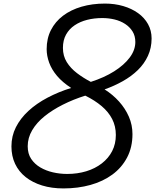

<svg xmlns="http://www.w3.org/2000/svg" viewBox="-20 -1035 868 1074"><path d="M335 19Q269 19 215.5 2.5Q162 -14 123.5 -44.5Q85 -75 64.5 -118.5Q44 -162 44 -216Q44 -274 69 -323.5Q94 -373 139 -414.5Q184 -456 245.5 -488.5Q307 -521 378 -543Q329 -575 299 -610.5Q269 -646 255 -684.5Q241 -723 241 -760Q241 -820 265 -867Q289 -914 332.5 -947Q376 -980 436 -997.5Q496 -1015 567 -1015Q622 -1015 669.5 -1001Q717 -987 752.5 -961.5Q788 -936 808 -900Q828 -864 828 -820Q828 -767 807.5 -722.5Q787 -678 751 -643Q715 -608 667 -581Q619 -554 565 -535Q611 -506 646 -467Q681 -428 701 -382Q721 -336 721 -285Q721 -211 691 -154Q661 -97 608.5 -58.5Q556 -20 486 -0.5Q416 19 335 19ZM356 -62Q413 -62 462.5 -77Q512 -92 549.5 -121Q587 -150 607.5 -190Q628 -230 628 -280Q628 -329 607.5 -369Q587 -409 548.5 -441.5Q510 -474 457 -500Q390 -479 331.5 -449.5Q273 -420 229 -384.5Q185 -349 160 -306.5Q135 -264 135 -217Q135 -175 154.5 -146Q174 -117 205.5 -98.5Q237 -80 276 -71Q315 -62 356 -62ZM488 -577Q563 -601 618.5 -636Q674 -671 705.5 -713Q737 -755 737 -800Q737 -834 721.5 -859Q706 -884 680 -901Q654 -918 621 -926Q588 -934 552 -934Q507 -934 467.5 -924Q428 -914 397.5 -893.5Q367 -873 349.5 -841.5Q332 -810 332 -767Q332 -722 353.5 -687.5Q375 -653 410.5 -626Q446 -599 488 -577Z"/></svg>

Font: Playwrite RO
Style: Regular
Weight: 400
Designer: Veronika Burian, José Scaglione
Foundry: TypeTogether
Version: Version 1.002